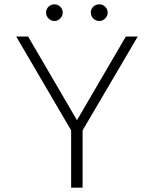

<svg xmlns="http://www.w3.org/2000/svg" viewBox="-20 -868 712 888"><path d="M193 -810Q193 -826 204.5 -837Q216 -848 232 -848Q247 -848 258.5 -837Q270 -826 270 -810Q270 -794 258.5 -782.5Q247 -771 232 -771Q216 -771 204.5 -782.5Q193 -794 193 -810ZM400 -810Q400 -826 411.5 -837Q423 -848 439 -848Q455 -848 466.5 -837Q478 -826 478 -810Q478 -794 466.5 -782.5Q455 -771 439 -771Q423 -771 411.5 -782.5Q400 -794 400 -810ZM309 -265 55 -699H110L336 -312L562 -699H617L362 -265V0H309Z"/></svg>

Font: Prompt ExtraLight
Style: Regular
Weight: 275
Designer: Katatrad Team
Foundry: CadsonDemak
Version: Version 1.000